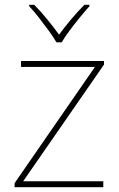

<svg xmlns="http://www.w3.org/2000/svg" viewBox="-20 -783 496 803"><path d="M412 0H41V-17L377 -503H68V-528H415V-513L77 -25H412ZM216 -606Q204 -627 184 -654.5Q164 -682 142.5 -709.5Q121 -737 102 -757V-763H123Q151 -735 178.5 -701Q206 -667 227 -638Q248 -667 276.5 -701Q305 -735 333 -763H354V-757Q336 -737 313.5 -709.5Q291 -682 270.5 -654.5Q250 -627 238 -606Z"/></svg>

Font: Noto Sans Hebrew Thin
Style: Regular
Weight: 250
Designer: Monotype Design Team
Foundry: Monotype Imaging Inc.
Version: Version 2.003